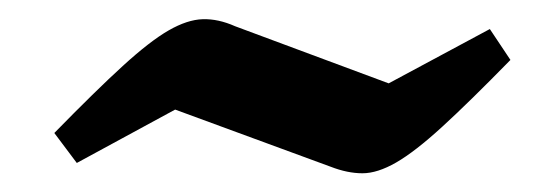

<svg xmlns="http://www.w3.org/2000/svg" viewBox="-20 -384 589 205"><path d="M62 -210 38 -242Q82 -287 111 -313.5Q140 -340 160 -351.5Q180 -363 196.5 -363.5Q213 -364 231 -356L395 -295L503 -353L525 -320Q481 -275 452 -248.5Q423 -222 403 -210.5Q383 -199 367 -199Q351 -199 333 -206L167 -267Z"/></svg>

Font: Piazzolla
Style: Bold Italic
Weight: 700
Italic angle: -11.3°
Designer: Juan Pablo del Peral
Foundry: Huerta Tipografica
Version: Version 1.330